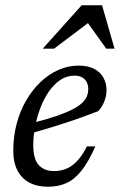

<svg xmlns="http://www.w3.org/2000/svg" viewBox="-20 -700 456 730"><path d="M263.5 -412.5Q233.5 -412.5 209 -395.8Q184.5 -379 165.2 -351Q146 -323 133 -288.2Q120 -253.5 113.2 -217.2Q106.5 -181 106.5 -148.5Q106.5 -94 127.8 -71.8Q149 -49.5 185.5 -49.5Q209.5 -49.5 231 -58Q252.5 -66.5 272.2 -86.8Q292 -107 310.5 -143.5H342.5Q316.5 -84.5 289.8 -51Q263 -17.5 232.2 -3.8Q201.5 10 162.5 10Q121.5 10 92 -5.5Q62.5 -21 46.5 -51.5Q30.5 -82 30.5 -127.5Q30.5 -181.5 43.5 -230.2Q56.5 -279 80 -319Q103.5 -359 134.5 -388.5Q165.5 -418 202.2 -434.2Q239 -450.5 278 -450.5Q316 -450.5 339.5 -437.5Q363 -424.5 374 -403.2Q385 -382 385 -357Q385 -335 376 -312.8Q367 -290.5 352.5 -277Q321 -265 289.2 -253.5Q257.5 -242 225.8 -231.8Q194 -221.5 162.5 -212Q131 -202.5 99.5 -193.5L101.5 -232Q155.5 -245.5 193.2 -258.5Q231 -271.5 255 -283.8Q279 -296 292.2 -308.8Q305.5 -321.5 310.5 -334.5Q315.5 -347.5 315.5 -361.5Q315.5 -377 309.5 -388.2Q303.5 -399.5 292 -406Q280.5 -412.5 263.5 -412.5ZM142.5 -515 290.5 -680H368L415.5 -515H384L309.5 -619H323.5L185.5 -515Z"/></svg>

Font: Newsreader 16pt 16pt
Style: Italic
Weight: 400
Italic angle: -17°
Version: Version 1.003